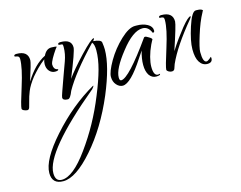

<svg xmlns="http://www.w3.org/2000/svg" viewBox="-104 -486 1372 1094"><g transform="rotate(-15 581.5 61.0)"><path d="M50 2Q41 2 30 -3Q19 -8 19 -15Q19 -32 52 -135Q85 -239 85 -291Q85 -307 71 -309Q57 -311 57 -315Q57 -324 72 -324Q139 -324 139 -269Q139 -253 106 -151Q160 -239 226 -272Q243 -308 273 -308Q302 -308 305 -303Q304 -304 301 -300Q298 -296 294 -291Q278 -268 266 -246.5Q254 -225 253 -213Q253 -186 272 -180Q274 -179 276.5 -179Q279 -179 279 -177Q279 -169 259 -169Q240 -169 226 -184Q218 -193 215 -203.5Q212 -214 212 -224Q212 -240 217 -253Q192 -234 172 -213.5Q152 -193 135 -173Q103 -132 90.5 -100.5Q78 -69 73 -47Q67 -23 63 -10.5Q59 2 50 2Z M143 446Q77 446 77 381Q77 303 190 176Q308 43 447 -36Q448 -36 448 -35Q448 -30 437 -18Q99 263 99 388Q99 436 137 436Q203 436 294 310Q342 244 381 173Q420 102 451 25Q484 -55 500.5 -116Q517 -177 517 -226Q517 -261 505 -274Q372 -135 319 -40Q303 2 289 2Q259 2 259 -16Q259 -22 269.5 -51.5Q280 -81 299 -134L327 -211Q342 -252 342 -291V-295Q342 -307 339 -308Q337 -310 326.5 -310Q316 -310 316 -315Q316 -324 332 -324Q396 -324 396 -276Q396 -253 336 -106Q370 -154 437 -225Q505 -297 521 -297Q521 -289 513 -281Q558 -277 561 -261Q563 -248 564 -237Q565 -226 565 -218Q565 -122 499 36Q426 208 322 327Q218 446 143 446Z M611 8Q591 8 574.5 -10.5Q558 -29 558 -58Q558 -87 593 -148Q628 -208 679 -256Q729 -303 765 -303H775Q812 -303 838 -288.5Q864 -274 864 -250Q864 -239 855 -239Q852 -239 852 -242Q836 -279 803 -279Q746 -279 673 -185Q600 -93 600 -43Q600 -24 610 -24Q655 -24 799 -227Q799 -227 799 -227Q798 -226 800.5 -227.5Q803 -229 805 -229Q810 -229 826 -219Q842 -210 842 -203Q842 -203 838 -196.5Q834 -190 828 -177Q812 -143 803.5 -110.5Q795 -78 795 -54Q795 -1 821 -1L831 -3L833 -2Q833 7 808 7Q784 7 768 -15Q753 -38 753 -76Q753 -113 766 -158Q765 -155 759 -147Q753 -139 740 -119Q658 8 611 8Z M902 2Q892 2 883 -3.5Q874 -9 873 -15Q873 -32 906 -135Q939 -239 939 -291Q939 -306 932 -308.5Q925 -311 918 -310.5Q911 -310 911 -315Q911 -324 926 -324Q993 -324 993 -269Q993 -249 945 -106Q967 -141 988.5 -170.5Q1010 -200 1030 -225Q1071 -275 1085 -275Q1085 -275 1085.5 -274.5Q1086 -274 1086 -273Q1086 -272 1084.5 -268.5Q1083 -265 1078 -259Q970 -129 928 -35L919 -9Q915 2 902 2ZM1109 13Q1080 13 1063 -14Q1047 -39 1047 -89Q1047 -137 1073 -218Q1099 -299 1123 -299H1128Q1161 -299 1163 -286Q1161 -288 1158 -280Q1144 -255 1131.5 -224Q1119 -193 1108 -157Q1086 -87 1086 -63Q1086 -2 1108 -2Q1114 -2 1125.5 -11Q1137 -20 1136 -21Q1139 -21 1139 -13Q1139 13 1109 13Z"/></g></svg>

Font: Qwigley
Style: Regular
Weight: 400
Designer: Robert E. Leuschke
Foundry: Robert E. Leuschke
Version: Version 1.010; ttfautohint (v1.8.3)